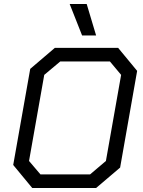

<svg xmlns="http://www.w3.org/2000/svg" viewBox="-20 -939 716 959"><path d="M46 -115 131 -595 254 -700H570L665 -585L580 -102L460 0H141ZM430 -68 509 -135 585 -565 529 -632H281L201 -565L125 -135L182 -68ZM328 -919H413L460 -762H390Z"/></svg>

Font: Chakra Petch
Style: Italic
Weight: 400
Italic angle: -10°
Designer: Katatrad Aksorn Co.,Ltd.
Foundry: Cadson Demak Co.,Ltd.
Version: Version 1.000; ttfautohint (v1.6)